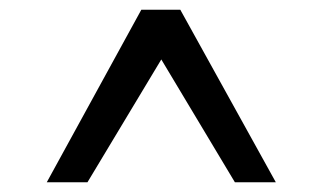

<svg xmlns="http://www.w3.org/2000/svg" viewBox="-20 -732 656 394"><path d="M76 -358 270 -712H350L546 -358H462L311 -610L159.5 -358Z"/></svg>

Font: Overpass Mono
Style: Regular
Weight: 400
Designer: Delve Withrington, Dave Bailey
Foundry: Delve Fonts LLC
Version: Version 4.000